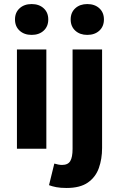

<svg xmlns="http://www.w3.org/2000/svg" viewBox="-20 -743 594 959"><path d="M64.6 0V-496H211.5V0ZM138 -568.7Q101.1 -568.7 78 -589.8Q54.9 -610.9 54.9 -645.9Q54.9 -680.7 78 -701.7Q101.1 -722.7 138 -722.7Q175.1 -722.7 198.1 -701.7Q221.1 -680.7 221.1 -645.9Q221.1 -610.9 198.1 -589.8Q175.1 -568.7 138 -568.7ZM312.6 195.9Q282.1 195.9 261.3 191.9Q240.5 187.9 224.8 181.9L251.3 74Q261.8 77 271.1 78.9Q280.5 80.8 289.9 80.8Q319.5 80.8 331 61.4Q342.5 42 342.5 0.7V-496H489.9V-3.6Q489.9 50.7 473.8 96.2Q457.7 141.6 418.9 168.8Q380.1 195.9 312.6 195.9ZM416 -568.7Q379.1 -568.7 356.1 -589.8Q333 -610.9 333 -645.9Q333 -680.7 356.1 -701.7Q379.1 -722.7 416 -722.7Q453.1 -722.7 476.1 -701.7Q499.1 -680.7 499.1 -645.9Q499.1 -610.9 476.1 -589.8Q453.1 -568.7 416 -568.7Z"/></svg>

Font: Source Sans 3 Variable
Style: Regular
Weight: 200
Designer: Paul D. Hunt
Foundry: Adobe Systems Incorporated
Version: Version 3.026